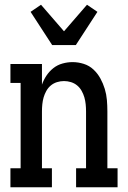

<svg xmlns="http://www.w3.org/2000/svg" viewBox="-20 -790 540 810"><path d="M24 0V-80H67V-440H24V-520H157V-433Q164 -453 176 -471Q188 -489 205 -502.5Q222 -516 243.5 -522Q265 -528 286 -528Q310 -528 333.5 -520.5Q357 -513 374.5 -496.5Q392 -480 403.5 -459Q415 -438 422 -415Q429 -392 431 -368Q433 -344 433 -320V-80H476V0H301V-80H343V-320Q343 -335 341.5 -350Q340 -365 336 -379Q332 -393 324.5 -406.5Q317 -420 305.5 -429.5Q294 -439 279.5 -443.5Q265 -448 250 -448Q235 -448 220.5 -443.5Q206 -439 194.5 -429.5Q183 -420 175.5 -406.5Q168 -393 164 -379Q160 -365 158.5 -350Q157 -335 157 -320V-80H199V0ZM200 -600 109 -740 153 -770 250 -658 347 -770 391 -740 300 -600Z"/></svg>

Font: Iosevka Curly Slab Medium
Style: Regular
Weight: 500
Monospace: yes
Designer: Belleve Invis
Foundry: Belleve Invis
Version: Version 22.1.2; ttfautohint (v1.8.4)